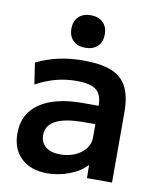

<svg xmlns="http://www.w3.org/2000/svg" viewBox="-84 -807 725 883"><g transform="rotate(10 278.5 -365.5)"><path d="M197 10Q119 10 74.5 -32.5Q30 -75 30 -148Q30 -239 101 -288Q172 -337 303 -337H376Q376 -389 349 -410.5Q322 -432 257 -432Q207 -432 161.5 -420Q116 -408 68 -382L53 -482Q102 -506 155.5 -518Q209 -530 272 -530Q354 -530 403.5 -510Q453 -490 475.5 -445.5Q498 -401 498 -328V0H381L380 -60H378Q351 -29 300 -9.5Q249 10 197 10ZM241 -86Q278 -86 309 -99.5Q340 -113 358 -136Q376 -159 376 -188V-251H321Q235 -251 191.5 -228.5Q148 -206 148 -160Q148 -126 172 -106Q196 -86 241 -86ZM269 -589Q233 -589 212 -609.5Q191 -630 191 -665Q191 -700 212 -720.5Q233 -741 269 -741Q305 -741 326 -720.5Q347 -700 347 -665Q347 -630 326 -609.5Q305 -589 269 -589Z"/></g></svg>

Font: M PLUS 2 SemiBold
Style: Regular
Weight: 600
Designer: Coji Morishita
Foundry: UNDERFOREST DESIGN
Version: Version 1.001